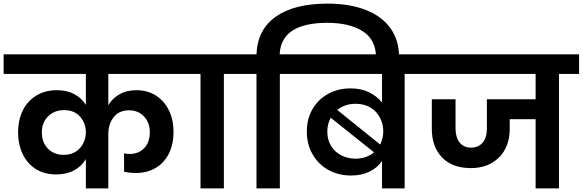

<svg xmlns="http://www.w3.org/2000/svg" viewBox="-41 -1040 3217 1060"><path d="M557 -632V-459Q579 -497 618.5 -519.5Q658 -542 712 -542Q774 -542 820.5 -512Q867 -482 892 -430Q917 -378 917 -313Q917 -242 890.5 -190.5Q864 -139 817 -112Q770 -85 710 -85Q675 -85 644 -92V-194Q656 -190 675 -190Q724 -190 755 -222Q786 -254 786 -310Q786 -363 754 -397Q722 -431 672 -431Q616 -431 586.5 -393Q557 -355 557 -301V0H433V-162Q410 -122 368 -99.5Q326 -77 268 -77Q205 -77 158 -106Q111 -135 85 -188Q59 -241 59 -310Q59 -379 85.5 -431.5Q112 -484 160.5 -513Q209 -542 273 -542Q329 -542 369 -520.5Q409 -499 433 -461V-632H-21V-740H996V-632ZM311 -185Q350 -185 377.5 -203Q405 -221 419 -249.5Q433 -278 433 -309Q433 -359 401.5 -395.5Q370 -432 312 -432Q260 -432 225 -398Q190 -364 190 -309Q190 -253 224 -219Q258 -185 311 -185Z M1066 0V-632H955V-740H1306V-632H1195V0Z M1767 -1020Q1891 -1020 1980 -984.5Q2069 -949 2115.5 -883Q2162 -817 2162 -726V-709H2035V-722Q2035 -820 1962.5 -867Q1890 -914 1766 -914Q1511 -914 1503 -740H1615V-632H1504V0H1375V-632H1264V-740H1375Q1380 -876 1481.5 -948Q1583 -1020 1767 -1020Z M2303 -740V-632H2193V0H2068V-151Q2043 -114 1999 -92.5Q1955 -71 1897 -71Q1828 -71 1772.5 -101.5Q1717 -132 1685 -187.5Q1653 -243 1653 -314Q1653 -384 1684.5 -438Q1716 -492 1771 -522Q1826 -552 1895 -552Q1952 -552 1995.5 -531Q2039 -510 2068 -474V-632H1573V-740ZM1922 -467Q1863 -467 1821 -433L2058 -242Q2075 -278 2075 -315Q2075 -355 2057 -390Q2039 -425 2004.5 -446Q1970 -467 1922 -467ZM1766 -314Q1766 -268 1787 -234Q1808 -200 1844 -182Q1880 -164 1922 -164Q1982 -164 2024 -199L1785 -390Q1766 -355 1766 -314Z M3156 -632H3045V0H2916V-382H2773V-327Q2773 -264 2747 -215.5Q2721 -167 2672.5 -139.5Q2624 -112 2559 -112Q2456 -112 2399.5 -171Q2343 -230 2343 -327V-492H2474V-330Q2474 -282 2496.5 -253.5Q2519 -225 2559 -225Q2601 -225 2624 -253Q2647 -281 2647 -330V-492H2916V-632H2262V-740H3156Z"/></svg>

Font: MSTAGE SemiBold
Style: Regular
Weight: 600
Designer: Ninad Kale (Devanagari), Jonny Pinhorn (Latin)
Foundry: Indian Type Foundry
Version: 4.004